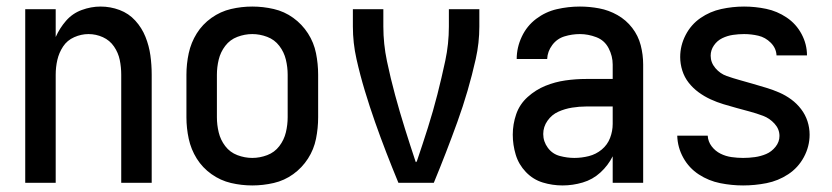

<svg xmlns="http://www.w3.org/2000/svg" viewBox="-20 -558 2540 586"><path d="M57 0H150V-330Q150 -353 155 -375Q160 -397 172.5 -416Q185 -435 206.5 -444.5Q228 -454 250 -454Q273 -454 294 -444.5Q315 -435 328 -416Q341 -397 345.5 -375Q350 -353 350 -330V0H443V-330Q443 -360 439 -389Q435 -418 424 -445.5Q413 -473 393 -495Q373 -517 345 -527.5Q317 -538 287 -538Q258 -538 229.5 -527.5Q201 -517 181.5 -494.5Q162 -472 150 -445V-530H57Z M750 8Q783 8 815.5 0.5Q848 -7 875 -26.5Q902 -46 920 -74Q938 -102 944.5 -134.5Q951 -167 951 -200V-330Q951 -363 944.5 -395.5Q938 -428 920 -456Q902 -484 875 -503.5Q848 -523 815.5 -530.5Q783 -538 750 -538Q717 -538 685 -530.5Q653 -523 625.5 -503.5Q598 -484 580.5 -456Q563 -428 556 -395.5Q549 -363 549 -330V-200Q549 -167 556 -134.5Q563 -102 580.5 -74Q598 -46 625.5 -26.5Q653 -7 685 0.5Q717 8 750 8ZM750 -76Q727 -76 704.5 -84.5Q682 -93 667.5 -112Q653 -131 647.5 -154Q642 -177 642 -200V-330Q642 -353 647.5 -376Q653 -399 667.5 -418Q682 -437 704.5 -445.5Q727 -454 750 -454Q773 -454 795.5 -445.5Q818 -437 832.5 -418Q847 -399 852.5 -376Q858 -353 858 -330V-200Q858 -177 852.5 -154Q847 -131 832.5 -112Q818 -93 795.5 -84.5Q773 -76 750 -76Z M1196 0H1304Q1323 -46 1341 -92.5Q1359 -139 1376 -186Q1393 -233 1407 -281Q1421 -329 1432 -378Q1443 -427 1443 -477V-530H1350V-477Q1350 -424 1339 -372.5Q1328 -321 1315 -270Q1302 -219 1286 -168.5Q1270 -118 1253 -68L1251 -63L1250 -65L1249 -63Q1232 -114 1216 -165Q1200 -216 1186 -267.5Q1172 -319 1161 -371.5Q1150 -424 1150 -477V-530H1057V-477Q1057 -427 1068 -378Q1079 -329 1093.5 -281Q1108 -233 1124.5 -186Q1141 -139 1159 -92.5Q1177 -46 1196 0Z M1697 8Q1728 8 1758.5 -1Q1789 -10 1812.5 -31.5Q1836 -53 1850 -81V0H1943V-361Q1943 -391 1935.5 -420Q1928 -449 1909.5 -473Q1891 -497 1864.5 -512Q1838 -527 1808.5 -532.5Q1779 -538 1750 -538Q1714 -538 1679.5 -530Q1645 -522 1616.5 -500.5Q1588 -479 1572.5 -446Q1557 -413 1557 -378H1650Q1651 -401 1665.5 -420.5Q1680 -440 1703 -447Q1726 -454 1750 -454Q1775 -454 1800 -444.5Q1825 -435 1837.5 -411Q1850 -387 1850 -361V-317H1769Q1737 -317 1705.5 -312.5Q1674 -308 1644.5 -296Q1615 -284 1590.5 -262Q1566 -240 1555.5 -209.5Q1545 -179 1545 -147Q1545 -116 1554 -86Q1563 -56 1585 -33Q1607 -10 1636.5 -1Q1666 8 1697 8ZM1733 -76Q1711 -76 1688.5 -82Q1666 -88 1652 -107Q1638 -126 1638 -149Q1638 -171 1651 -189.5Q1664 -208 1684 -217Q1704 -226 1726 -229.5Q1748 -233 1769 -233H1850V-180Q1850 -158 1842 -137Q1834 -116 1816.5 -101.5Q1799 -87 1777 -81.5Q1755 -76 1733 -76Z M2248 8Q2284 8 2319.5 1Q2355 -6 2385.5 -26Q2416 -46 2433.5 -78.5Q2451 -111 2451 -147Q2451 -168 2444.5 -188Q2438 -208 2425 -225Q2412 -242 2395 -254.5Q2378 -267 2358.5 -275.5Q2339 -284 2319 -290Q2299 -296 2278.5 -302Q2258 -308 2238 -313.5Q2218 -319 2198 -326Q2178 -333 2163.5 -350Q2149 -367 2149 -388Q2149 -405 2159 -419.5Q2169 -434 2184.5 -441.5Q2200 -449 2217 -451.5Q2234 -454 2251 -454Q2273 -454 2294.5 -449Q2316 -444 2332.5 -427.5Q2349 -411 2350 -389H2443Q2443 -423 2426.5 -454Q2410 -485 2381 -504.5Q2352 -524 2318.5 -531Q2285 -538 2251 -538Q2216 -538 2181.5 -530.5Q2147 -523 2118 -503Q2089 -483 2072.5 -451Q2056 -419 2056 -384Q2056 -363 2062.5 -342.5Q2069 -322 2082 -305.5Q2095 -289 2112 -276.5Q2129 -264 2148.5 -255Q2168 -246 2188 -240Q2208 -234 2228 -228.5Q2248 -223 2268.5 -217.5Q2289 -212 2309 -204.5Q2329 -197 2344 -180.5Q2359 -164 2359 -143Q2359 -125 2347 -110Q2335 -95 2318.5 -88Q2302 -81 2284 -78.5Q2266 -76 2248 -76Q2231 -76 2213 -78.5Q2195 -81 2179 -89Q2163 -97 2152 -111.5Q2141 -126 2140 -144H2047Q2048 -108 2065.5 -76.5Q2083 -45 2113 -25.5Q2143 -6 2178 1Q2213 8 2248 8Z"/></svg>

Font: Iosevka SS08 Medium
Style: Regular
Weight: 500
Monospace: yes
Designer: Belleve Invis
Foundry: Belleve Invis
Version: Version 3.4.3; ttfautohint (v1.8.3)